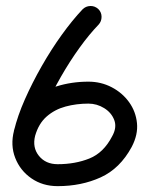

<svg xmlns="http://www.w3.org/2000/svg" viewBox="-20 -599 489 656"><path d="M262 -567Q273 -578 288.5 -578.5Q304 -579 316 -568Q327 -557 327 -541.5Q327 -526 317 -515Q285 -482 251.5 -435.5Q218 -389 188 -336.5Q158 -284 135 -232Q112 -180 100 -135Q90 -95 113 -66.5Q136 -38 177 -38Q237 -38 285.5 -57.5Q334 -77 363 -133Q380 -163 370.5 -188.5Q361 -214 336 -229.5Q311 -245 282 -245Q241 -245 204 -235Q167 -225 139.5 -201Q112 -177 100 -135Q100 -135 100 -135Q100 -135 100 -135Q96 -120 82.5 -112Q69 -104 54 -108Q39 -112 31.5 -125.5Q24 -139 28 -154Q44 -214 82 -250.5Q120 -287 172 -303.5Q224 -320 282 -320Q325 -320 361.5 -301Q398 -282 421 -250Q444 -218 448 -178.5Q452 -139 430 -97Q390 -23 324 7Q258 37 177 37Q126 37 87.5 10.5Q49 -16 32 -59.5Q15 -103 28 -153Q40 -203 65 -259.5Q90 -316 122.5 -373Q155 -430 191 -480Q227 -530 262 -567Q262 -567 262 -567Q262 -567 262 -567Z"/></svg>

Font: FRB American Cursive Guidelines Extrabold
Style: Bold Italic
Weight: 800
Italic angle: -25°
Version: Version 2.0;Modular Font Editor K font №1